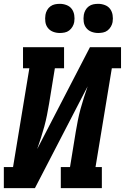

<svg xmlns="http://www.w3.org/2000/svg" viewBox="-21 -981 651 1001"><path d="M-1 0V-110H47L132 -625H99V-735H313V-625H265L235 -441Q230 -411 224 -381Q218 -351 210 -321.5Q202 -292 192.5 -262.5Q183 -233 173 -204L448 -735H610V-625H562L477 -110H510V0H296V-110H344L374 -294Q379 -324 385 -354Q391 -384 399 -413.5Q407 -443 416.5 -472.5Q426 -502 436 -531L161 0ZM491 -809Q472 -809 455.5 -815.5Q439 -822 428.5 -835.5Q418 -849 415.5 -867Q413 -885 416 -904Q418 -916 424.5 -928Q431 -940 442 -948Q453 -956 465.5 -958.5Q478 -961 491 -961Q509 -961 526 -954.5Q543 -948 553 -934.5Q563 -921 566 -903Q569 -885 566 -866Q564 -854 557 -842Q550 -830 539.5 -822Q529 -814 516 -811.5Q503 -809 491 -809ZM291 -809Q272 -809 255.5 -815.5Q239 -822 228.5 -835.5Q218 -849 215.5 -867Q213 -885 216 -904Q218 -916 224.5 -928Q231 -940 242 -948Q253 -956 265.5 -958.5Q278 -961 291 -961Q309 -961 326 -954.5Q343 -948 353 -934.5Q363 -921 366 -903Q369 -885 366 -866Q364 -854 357 -842Q350 -830 339.5 -822Q329 -814 316 -811.5Q303 -809 291 -809Z"/></svg>

Font: Iosevka Etoile XBdObl
Style: Regular
Weight: 800
Italic angle: -9°
Designer: Belleve Invis
Foundry: Belleve Invis
Version: Version 15.5.2; ttfautohint (v1.8.4)